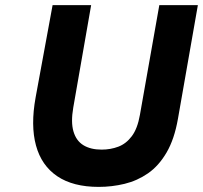

<svg xmlns="http://www.w3.org/2000/svg" viewBox="-20 -720 795 752"><path d="M366.5 12Q266 12 204.2 -29.8Q142.5 -71.5 121 -150Q99.5 -228.5 119.5 -338.5L186 -700H337L267 -299Q257 -241.5 267.8 -205Q278.5 -168.5 306.8 -151.2Q335 -134 378 -134Q413 -134 443.5 -145.5Q474 -157 496.2 -186.5Q518.5 -216 528 -270L604 -700H755L677 -255Q663 -175 632.5 -122.8Q602 -70.5 559.8 -41.2Q517.5 -12 468 0Q418.5 12 366.5 12Z"/></svg>

Font: Overpass Black
Style: Italic
Weight: 900
Italic angle: -10°
Designer: Delve Withrington, Dave Bailey, Thomas Jockin
Foundry: Delve Fonts LLC
Version: Version 4.000